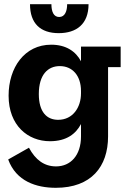

<svg xmlns="http://www.w3.org/2000/svg" viewBox="-20 -673 609 915"><path d="M555 -353V-451H366V-381C341 -428 295 -460 224 -460C97 -460 21 -351 21 -217C21 -75 113 0 218 0C298 0 342 -36 366 -82V-23C366 68 316 120 247 120C191 120 149 89 118 31L19 87C57 191 153 222 246 222C415 222 495 121 495 -23V-353ZM366 -228C366 -161 327 -102 257 -102C203 -102 165 -139 165 -225C165 -317 208 -358 265 -358C324 -358 366 -314 366 -239ZM402 -653H300C300 -621 290 -592 262 -592C236 -592 225 -617 225 -653H123C123 -561 173 -515 260 -515C344 -515 402 -558 402 -653Z"/></svg>

Font: Zilla Slab Bold
Style: Regular
Weight: 700
Designer: Typotheque.com
Foundry: Typotheque type foundry
Version: Version 1.3; 2018